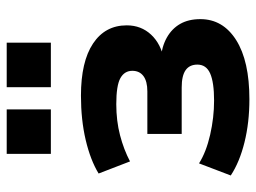

<svg xmlns="http://www.w3.org/2000/svg" viewBox="-118 -654 782 587"><g transform="rotate(-90 273.5 -360.0)"><path d="M264 11Q193 11 132.5 -4Q72 -19 31 -46L68 -143Q103 -121 155.5 -109Q208 -97 260 -97Q316 -97 343 -109Q370 -121 370 -148Q370 -172 353 -184Q336 -196 300 -196H158V-301H288Q319 -301 335 -313Q351 -325 351 -347Q351 -371 328.5 -383.5Q306 -396 249 -396Q198 -396 154 -384.5Q110 -373 74 -354L37 -450Q78 -475 139.5 -489.5Q201 -504 275 -504Q379 -504 434.5 -467Q490 -430 490 -364Q490 -320 461.5 -289.5Q433 -259 384 -250V-261Q425 -257 452.5 -241.5Q480 -226 494.5 -200.5Q509 -175 509 -139Q509 -70 445 -29.5Q381 11 264 11ZM301 -596V-731H437V-596ZM97 -596V-731H233V-596Z"/></g></svg>

Font: Nunito Sans 11pt ExtraBold
Style: Regular
Weight: 800
Version: Version 3.101;gftools[0.9.27]